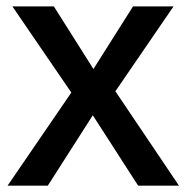

<svg xmlns="http://www.w3.org/2000/svg" viewBox="-20 -586 589 606"><path d="M3.9 0 205.1 -293.9 19 -565.9H149.9L274.9 -368.2L399.9 -565.9H527.8L344.2 -297.9L544.9 0H416L272.9 -222.2L130.9 0Z"/></svg>

Font: BDO Grotesk Medium
Style: Regular
Weight: 500
Designer: Deni Anggara
Foundry: Lokal Container
Version: Version 2.000